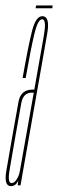

<svg xmlns="http://www.w3.org/2000/svg" viewBox="-44 -664 208 688"><path d="M19.5 0 21.5 -17Q20 -13.5 18 -10.5Q10 3 -5 3Q-10.5 3 -14 0.5Q-29 -8.5 -21 -54Q-11 -111 1.5 -183Q14.5 -255 22.2 -299Q30 -343 73 -343H79L82.5 -363Q102.5 -476 113 -535.5Q122.5 -589 110 -594.5Q108.5 -595 107 -595Q91.5 -595 78.8 -541Q66 -487 48 -384.5H37Q57.5 -501.5 71 -553.8Q84.5 -606 107.5 -606Q113 -606 117.5 -603.5Q134 -593 125 -542.5Q114 -478.5 94 -366L29.5 0ZM26.5 -48.5 27.5 -53 77 -332H69.5Q39 -332 32.2 -293.8Q25.5 -255.5 12.5 -183Q1 -116 -8.5 -62Q-17.5 -14 -6 -8.5Q-4.5 -8 -2.5 -8Q8 -8 16.5 -22.5Q24 -34.5 26.5 -48.5ZM83.5 -634.5 85.5 -644.5H144.5L143.5 -634.5Z"/></svg>

Font: Anybody UltraCondensed Thin
Style: Italic
Weight: 100
Width: 1
Italic angle: -10°
Designer: Tyler Finck
Foundry: Etcetera Type Company
Version: Version 1.010; ttfautohint (v1.8.3) -l 8 -r 50 -G 200 -x 14 